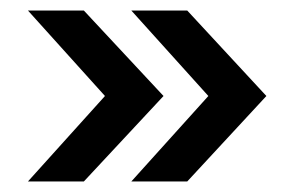

<svg xmlns="http://www.w3.org/2000/svg" viewBox="-20 -435 554 364"><path d="M139 -91H33L179 -253L33 -415H139L290 -253ZM485 -253 335 -91H229L375 -253L229 -415H335Z"/></svg>

Font: Hind Guntur Medium
Style: Regular
Weight: 500
Designer: Manushi Parikh, Hitesh Malaviya
Foundry: Indian Type Foundry
Version: Version 1.000;PS 1.0;hotconv 1.0.86;makeotf.lib2.5.63406; tt